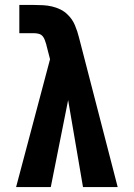

<svg xmlns="http://www.w3.org/2000/svg" viewBox="-20 -755 540 775"><path d="M45 0 182 -516 167 -574V-575Q164 -584 161 -593Q158 -602 152 -609Q146 -616 136.5 -618.5Q127 -621 118 -621H58V-735H118Q136 -735 154 -734Q172 -733 189.5 -729Q207 -725 223.5 -717Q240 -709 253 -696Q272 -678 282.5 -653Q293 -628 299 -603L455 0H315L255 -351L185 0Z"/></svg>

Font: Iosevka SS04 Heavy
Style: Regular
Weight: 900
Monospace: yes
Designer: Belleve Invis
Foundry: Belleve Invis
Version: Version 19.0.0; ttfautohint (v1.8.4)